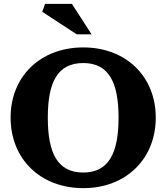

<svg xmlns="http://www.w3.org/2000/svg" viewBox="-20 -961 863 996"><path d="M412 -66C278 -66 228 -167 228 -351C228 -534 278 -634 412 -634C544 -634 595 -534 595 -351C595 -167 544 -66 412 -66ZM35 -351C35 -136 190 15 412 15C633 15 788 -136 788 -351C788 -565 633 -715 412 -715C190 -715 35 -565 35 -351ZM199 -900 378 -783H455L353 -941H214Z"/></svg>

Font: LT Superior Serif ExtraBold
Style: Regular
Weight: 800
Designer: Daniel Lyons
Foundry: LyonsType
Version: Version 2.120;FEAKit 1.0